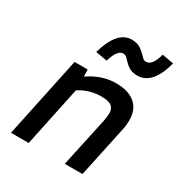

<svg xmlns="http://www.w3.org/2000/svg" viewBox="-171 -853 922 977"><g transform="rotate(30 290.0 -365.0)"><path d="M33 0 133 -474H210L211 -433Q251 -460 290.5 -473Q330 -486 371 -486Q444 -486 483.5 -452.5Q523 -419 523 -355Q523 -341 521.5 -327Q520 -313 517 -300L453 0H349L412 -292Q414 -305 415.5 -315.5Q417 -326 417 -335Q417 -364 399.5 -377Q382 -390 341 -390Q304 -390 272 -380.5Q240 -371 211 -352L137 0ZM271 -561 203 -573Q223 -644 254.5 -681Q286 -718 330 -718Q354 -718 372 -709.5Q390 -701 413 -678Q425 -665 431.5 -660.5Q438 -656 447 -656Q464 -656 478.5 -674Q493 -692 503 -730L571 -718Q552 -646 520 -609.5Q488 -573 444 -573Q420 -573 402 -581Q384 -589 361 -613Q350 -626 343 -630.5Q336 -635 327 -635Q310 -635 296 -617Q282 -599 271 -561Z"/></g></svg>

Font: Sometype Mono SemiBold
Style: Italic
Weight: 600
Italic angle: -12°
Designer: Ryoichi Tsunekawa
Foundry: Dharma Type
Version: Version 1.001